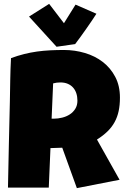

<svg xmlns="http://www.w3.org/2000/svg" viewBox="-20 -973 646 988"><path d="M597.2 -470.7Q597.2 -432.6 590.6 -401.6Q584 -370.6 569.8 -344.7Q555.7 -318.8 533.2 -296.9Q510.7 -274.9 479 -254.9L595.2 -47.9L375.5 -4.9L300.3 -212.9L239.7 -210.9L231 -7.8H21Q23.4 -119.1 25.6 -229.5Q27.8 -339.8 30.8 -451.2Q31.7 -507.3 32.7 -562.5Q33.7 -617.7 36.6 -673.8Q70.8 -686.5 104 -694.8Q137.2 -703.1 170.7 -707.8Q204.1 -712.4 238.5 -714.1Q272.9 -715.8 309.1 -715.8Q364.7 -715.8 416.7 -700.4Q468.8 -685.1 508.8 -654.3Q548.8 -623.5 573 -577.6Q597.2 -531.7 597.2 -470.7ZM378.4 -455.1Q378.4 -475.6 372.8 -492.7Q367.2 -509.8 356.2 -522.2Q345.2 -534.7 328.9 -541.7Q312.5 -548.8 290.5 -548.8Q280.8 -548.8 271.5 -547.6Q262.2 -546.4 253.4 -543.9L245.6 -362.3H257.3Q278.3 -362.3 300 -367.7Q321.8 -373 339.1 -384.3Q356.4 -395.5 367.4 -413.1Q378.4 -430.7 378.4 -455.1ZM476.1 -902.3Q466.8 -887.2 453.6 -867.9Q440.4 -848.6 425.8 -827.6Q411.1 -806.6 395.8 -785.4Q380.4 -764.2 366.7 -746.1L271 -732.4L129.4 -887.7L232.9 -953.1L309.1 -853.5L368.7 -949.2Z"/></svg>

Font: Luckiest Guy RUS-BEL-UKR
Style: Regular
Weight: 400
Designer: Astigmatic (AOETI)
Foundry: Astigmatic (AOETI)
Version: Version 1.00 March 11, 2019, initial release